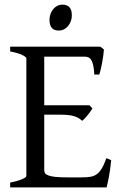

<svg xmlns="http://www.w3.org/2000/svg" viewBox="-20 -819 536 839"><path d="M465.8 -119.1Q461.9 -77.1 455.8 -45.7Q449.7 -14.2 445.8 0H24.4V-21Q57.6 -27.8 76.4 -35.9Q95.2 -43.9 95.2 -50.8V-564Q95.2 -569.8 77.4 -578.6Q59.6 -587.4 24.4 -594.2V-615.2H418L434.1 -603Q433.1 -590.3 431.2 -575.2Q429.2 -560.1 426.3 -544.9Q423.3 -529.8 420.2 -516.1Q417 -502.4 414.1 -493.2H392.1Q391.1 -515.6 387.9 -530.8Q384.8 -545.9 379.9 -554.9Q375 -564 367.9 -567.6Q360.8 -571.3 352.1 -571.3H173.3V-358.9H371.1L383.8 -345.2Q379.9 -338.4 374.3 -330.6Q368.7 -322.8 362.5 -315.2Q356.4 -307.6 350.3 -301.3Q344.2 -294.9 338.9 -291Q331.5 -298.3 323 -303.2Q314.5 -308.1 303.5 -311.5Q292.5 -314.9 277.6 -316.4Q262.7 -317.9 242.2 -317.9H173.3V-75.2Q173.3 -67.9 176.8 -62.3Q180.2 -56.6 190.9 -52.5Q201.7 -48.3 221.2 -46.1Q240.7 -43.9 272.9 -43.9H335.9Q358.4 -43.9 374.3 -46.4Q390.1 -48.8 402.3 -57.4Q414.6 -65.9 424.6 -82.5Q434.6 -99.1 444.8 -127.9ZM293.9 -752.4Q293.9 -738.8 289.6 -726.6Q285.2 -714.4 277.6 -705.3Q270 -696.3 259.8 -690.9Q249.5 -685.5 237.3 -685.5Q215.3 -685.5 205.8 -697.8Q196.3 -710 196.3 -732.4Q196.3 -746.1 200.7 -758.3Q205.1 -770.5 212.9 -779.5Q220.7 -788.6 230.7 -793.7Q240.7 -798.8 252.4 -798.8Q293.9 -798.8 293.9 -752.4Z"/></svg>

Font: Gentium Plus
Style: Regular
Weight: 400
Designer: J. Victor Gaultney, Annie Olsen, Iska Routamaa
Foundry: SIL International
Version: Version 1.510